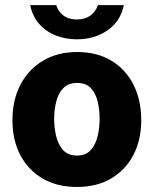

<svg xmlns="http://www.w3.org/2000/svg" viewBox="-20 -734 612 764"><path d="M286 10Q208 10 150.5 -23.2Q93 -56.5 61.2 -116.2Q29.5 -176 29.5 -255.5Q29.5 -336.5 61.8 -397.8Q94 -459 152 -493Q210 -527 286.5 -527Q365.5 -527 422.8 -492.8Q480 -458.5 511 -397.2Q542 -336 542 -255.5Q542 -178 511.2 -118.2Q480.5 -58.5 423 -24.2Q365.5 10 286 10ZM286.5 -115Q321.5 -115 341 -136.8Q360.5 -158.5 368.5 -192.2Q376.5 -226 376.5 -261Q376.5 -295.5 369 -328.5Q361.5 -361.5 342 -382.8Q322.5 -404 286.5 -404Q251.5 -404 231.8 -383.2Q212 -362.5 203.8 -329.8Q195.5 -297 195.5 -261Q195.5 -227 203.2 -193.2Q211 -159.5 230.8 -137.2Q250.5 -115 286.5 -115ZM472.5 -713.5Q463.5 -668.5 436 -638.2Q408.5 -608 369.8 -592.8Q331 -577.5 286 -577.5Q242 -577.5 203 -592.5Q164 -607.5 136.8 -638Q109.5 -668.5 100 -713.5H204Q211 -688.5 232.2 -672.5Q253.5 -656.5 286 -656.5Q318.5 -656.5 340 -672.5Q361.5 -688.5 369.5 -713.5Z"/></svg>

Font: Public Sans Thin ExtraBold
Style: Regular
Weight: 800
Version: Version 1.007